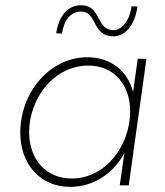

<svg xmlns="http://www.w3.org/2000/svg" viewBox="-20 -722 642 748"><path d="M253.5 6C343 6 420.5 -44.5 464.5 -125.5L446.5 0H481.5L550.5 -493H516.5L498.5 -364C477.5 -444.5 412.5 -499 320.5 -499C172 -499 59 -359.5 59 -205.5C59 -82.5 136.5 6 253.5 6ZM93.5 -207C93.5 -337.5 189 -466.5 324 -466.5C422.5 -466.5 487 -393.5 487 -288.5C487 -154.5 391.5 -26.5 259.5 -26.5C159 -26.5 93.5 -101.5 93.5 -207ZM199 -592.5 221.5 -591C229 -644.5 257 -677 295 -677C325 -677 336.5 -656 348.5 -633.5C362 -607.5 376.5 -580.5 422 -580.5C468.5 -580.5 506 -625.5 515.5 -696.5L492.5 -697.5C485 -641.5 455 -604.5 422 -604.5C389 -604.5 377 -627 364.5 -650.5C351.5 -675 337 -701.5 296 -701.5C245 -701.5 209 -661.5 199 -592.5Z"/></svg>

Font: HK Grotesk ExtraLight
Style: Italic
Weight: 200
Italic angle: -16°
Designer: Alfredo Marco Pradil
Foundry: Hanken Design Co.
Version: Version 3.001;FEAKit 1.0